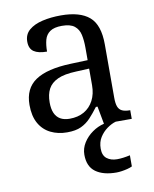

<svg xmlns="http://www.w3.org/2000/svg" viewBox="-87 -612 737 918"><g transform="rotate(-10 281.5 -153.0)"><path d="M205 10Q161 10 125.5 -7.5Q90 -25 70 -60.5Q50 -96 50 -150Q50 -230 106.5 -268Q163 -306 278 -310L361 -313V-373Q361 -409 355 -436.5Q349 -464 329 -480Q309 -496 268 -496Q230 -496 210 -482Q190 -468 183.5 -443.5Q177 -419 177 -387Q135 -387 113.5 -401.5Q92 -416 92 -450Q92 -485 116.5 -506Q141 -527 182 -536.5Q223 -546 272 -546Q364 -546 409.5 -507Q455 -468 455 -373V-114Q455 -86 461 -70.5Q467 -55 481 -48.5Q495 -42 517 -42H520V0H385L369 -86H361Q340 -58 320 -36.5Q300 -15 273.5 -2.5Q247 10 205 10ZM228 -52Q269 -52 298.5 -69Q328 -86 344.5 -117.5Q361 -149 361 -191V-272L297 -269Q240 -267 207.5 -252Q175 -237 161 -210.5Q147 -184 147 -145Q147 -114 156 -93.5Q165 -73 183 -62.5Q201 -52 228 -52ZM404 240Q340 240 303.5 213.5Q267 187 267 130Q267 99 284 72Q301 45 328 26Q355 7 385 0H442Q421 6 399.5 21.5Q378 37 363.5 60Q349 83 349 115Q349 148 368.5 163Q388 178 418 178Q432 178 447.5 176Q463 174 481 170V224Q471 229 457 232.5Q443 236 429 238Q415 240 404 240Z"/></g></svg>

Font: Noto Serif Bengali
Style: Regular
Weight: 400
Designer: Juan Bruce, Universal Thirst, Indian Type Foundry and the Monotype Design Team.
Foundry: Monotype Imaging Inc.
Version: Version 2.003